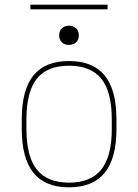

<svg xmlns="http://www.w3.org/2000/svg" viewBox="-20 -791 590 821"><path d="M275 10Q173 10 123 -52Q73 -114 73 -240V-280Q73 -407 123 -468.5Q173 -530 275 -530Q377 -530 427.5 -468.5Q478 -407 478 -280V-240Q478 -114 427.5 -52Q377 10 275 10ZM275 -10Q368 -10 413 -66Q458 -122 458 -240V-280Q458 -399 413 -454.5Q368 -510 275 -510Q182 -510 137.5 -454.5Q93 -399 93 -280V-240Q93 -122 137.5 -66Q182 -10 275 -10ZM275 -599Q256 -599 244.5 -610Q233 -621 233 -640Q233 -659 244.5 -670Q256 -681 275 -681Q294 -681 305.5 -670Q317 -659 317 -640Q317 -621 305.5 -610Q294 -599 275 -599ZM110 -751V-771H440V-751Z"/></svg>

Font: M PLUS Code Latin SemiExpanded Thin
Style: Regular
Weight: 250
Width: 6
Designer: Coji Morishita
Foundry: UNDERFOREST DESIGN
Version: Version 1.002; ttfautohint (v1.8.3)